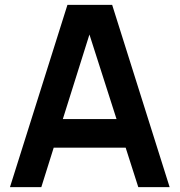

<svg xmlns="http://www.w3.org/2000/svg" viewBox="-20 -770 739 790"><path d="M497 -162.5H201L150 0H21L257.5 -750H441.5L678 0H549ZM459.5 -280 348 -628 238.5 -280Z"/></svg>

Font: Russisch Sans
Style: Bold
Weight: 700
Designer: Michael Sharanda (font) & Cristiano Sobral (main changes)
Foundry: Michael Sharanda
Version: Version 2.00;September 8, 2020;FontCreator 13.0.0.2681 64-bi